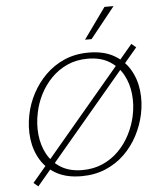

<svg xmlns="http://www.w3.org/2000/svg" viewBox="-62 -959 862 1053"><g transform="rotate(-5 369.5 -432.5)"><path d="M106 42 81 21 682 -692 707 -671ZM347 7Q267 7 211.5 -23Q156 -53 124.5 -105Q93 -157 85 -221.5Q77 -286 91 -354Q103 -414 132.5 -469.5Q162 -525 206.5 -569Q251 -613 310.5 -639Q370 -665 444 -665Q526 -665 581.5 -634Q637 -603 668.5 -550.5Q700 -498 707.5 -433.5Q715 -369 701 -303Q688 -242 658.5 -186Q629 -130 584 -86.5Q539 -43 479.5 -18Q420 7 347 7ZM355 -26Q417 -26 467.5 -48.5Q518 -71 556 -109.5Q594 -148 619 -197Q644 -246 655 -298Q668 -358 662 -417Q656 -476 629.5 -524.5Q603 -573 555 -602.5Q507 -632 436 -632Q374 -632 324 -609.5Q274 -587 236 -548.5Q198 -510 173 -461Q148 -412 138 -360Q125 -300 131 -240.5Q137 -181 163 -133Q189 -85 237 -55.5Q285 -26 355 -26ZM431 -737 553 -907H603L467 -737Z"/></g></svg>

Font: Ysabeau ExtraLight
Style: Italic
Weight: 250
Italic angle: -12°
Version: Version 2.000;gftools[0.9.27.dev2+g8671c4b]